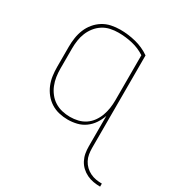

<svg xmlns="http://www.w3.org/2000/svg" viewBox="-177 -646 918 987"><g transform="rotate(30 281.5 -152.5)"><path d="M563 223Q543 223 522.5 219.5Q502 216 483.5 207Q465 198 450 184Q435 170 425.5 151.5Q416 133 412.5 113Q409 93 409 72V-108Q400 -82 385 -59.5Q370 -37 348 -21Q326 -5 299.5 1.5Q273 8 246 8Q220 8 194 2Q168 -4 146 -18Q124 -32 107.5 -52.5Q91 -73 81 -97.5Q71 -122 67.5 -148Q64 -174 64 -200V-320Q64 -346 68 -372.5Q72 -399 82 -423.5Q92 -448 109 -468.5Q126 -489 148.5 -503Q171 -517 197.5 -522.5Q224 -528 250 -528Q297 -528 343 -516.5Q389 -505 428 -478V72Q428 90 431 108Q434 126 442.5 142Q451 158 464 170.5Q477 183 493.5 191Q510 199 527.5 202Q545 205 563 205ZM249 -10Q273 -10 296 -15.5Q319 -21 338.5 -34Q358 -47 372 -66.5Q386 -86 394 -108Q402 -130 405.5 -153.5Q409 -177 409 -200V-468Q374 -491 333 -500.5Q292 -510 250 -510Q226 -510 202.5 -505Q179 -500 158.5 -487Q138 -474 123 -455Q108 -436 99 -414Q90 -392 86.5 -368Q83 -344 83 -320V-200Q83 -176 86.5 -152.5Q90 -129 99 -106.5Q108 -84 123 -65Q138 -46 158 -33.5Q178 -21 201.5 -15.5Q225 -10 249 -10Z"/></g></svg>

Font: Iosevka SS18 Thin
Style: Regular
Weight: 100
Monospace: yes
Designer: Belleve Invis
Foundry: Belleve Invis
Version: Version 25.1.1; ttfautohint (v1.8.4)